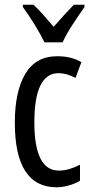

<svg xmlns="http://www.w3.org/2000/svg" viewBox="-20 -786 387 816"><path d="M221 10Q43 10 43 -265Q43 -397 87.5 -472Q132 -547 223 -547Q255 -547 280 -540.5Q305 -534 326 -522L301 -455Q263 -475 229 -475Q126 -475 126 -266Q126 -61 230 -61Q252 -61 274.5 -67.5Q297 -74 320 -86V-18Q299 -5 271.5 2.5Q244 10 221 10ZM169 -606Q153 -639 128 -680Q103 -721 77 -756V-766H122Q141 -749 163.5 -723.5Q186 -698 208 -672Q234 -702 251.5 -721Q269 -740 294 -766H339V-756Q317 -725 289.5 -683Q262 -641 246 -606Z"/></svg>

Font: Noto Sans Bengali UI ExtraCondensed
Style: Regular
Weight: 400
Width: 2
Designer: Jelle Bosma - Monotype Design Team
Foundry: Monotype Imaging Inc.
Version: Version 2.003; ttfautohint (v1.8.4.7-5d5b)